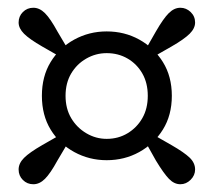

<svg xmlns="http://www.w3.org/2000/svg" viewBox="-20 -575 551 495"><path d="M373 -427 354 -445 382 -494Q401 -527 415 -541Q429 -555 445 -555Q460 -555 471.5 -544Q483 -533 483 -517Q483 -502 469 -488Q455 -474 422 -455ZM149 -328Q149 -295 163.5 -270.5Q178 -246 202.5 -231.5Q227 -217 255 -217Q285 -217 309 -231.5Q333 -246 347 -270.5Q361 -295 361 -328Q361 -361 347 -385.5Q333 -410 309 -424Q285 -438 255 -438Q227 -438 202.5 -424Q178 -410 163.5 -385.5Q149 -361 149 -328ZM88 -328Q88 -378 110.5 -415Q133 -452 171.5 -473Q210 -494 255 -494Q301 -494 339 -473Q377 -452 400 -415Q423 -378 423 -328Q423 -278 400 -241Q377 -204 339 -183Q301 -162 255 -162Q210 -162 171.5 -183Q133 -204 110.5 -241Q88 -278 88 -328ZM157 -445 138 -427 89 -455Q56 -474 42 -488Q28 -502 28 -517Q28 -533 39 -544Q50 -555 66 -555Q82 -555 96 -541Q110 -527 128 -494ZM138 -229 157 -210 128 -161Q110 -128 96 -114Q82 -100 66 -100Q50 -100 39 -111Q28 -122 28 -138Q28 -154 42 -168Q56 -182 89 -201ZM354 -211 373 -229 422 -201Q455 -182 469 -168.5Q483 -155 483 -138Q483 -123 471.5 -111.5Q460 -100 445 -100Q429 -100 415.5 -114Q402 -128 382 -161Z"/></svg>

Font: Source Serif 4 Medium
Style: Regular
Weight: 500
Designer: Frank Grießhammer
Foundry: Adobe Systems Incorporated
Version: Version 4.004;hotconv 1.0.116;makeotfexe 2.5.65601